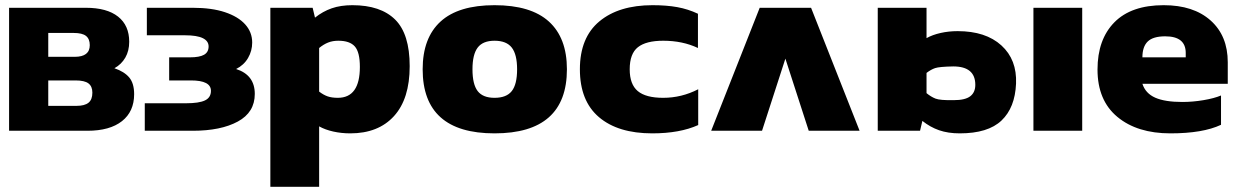

<svg xmlns="http://www.w3.org/2000/svg" viewBox="-20 -504 4777 740"><path d="M15 -474H311Q392 -474 435 -440Q478 -406 478 -343Q478 -308 463 -282Q448 -256 421 -241Q459 -228 478 -205.5Q497 -183 497 -141Q497 -74 450 -37Q403 0 317 0H15ZM268 -285Q326 -285 326 -330Q326 -354 311.5 -365.5Q297 -377 264 -377H166V-285ZM275 -96Q306 -96 321 -108Q336 -120 336 -147Q336 -171 321 -182.5Q306 -194 271 -194H166V-96Z M538 0V-106H697Q747 -106 770 -117Q793 -128 793 -154Q793 -194 716 -194H632V-283H712Q749 -283 766.5 -293Q784 -303 784 -325Q784 -346 761.5 -357Q739 -368 693 -368H546V-474H723Q796 -474 847 -457Q898 -440 925 -410Q952 -380 952 -340Q952 -308 936 -280.5Q920 -253 890 -238Q962 -215 962 -142Q962 -71 896.5 -35.5Q831 0 723 0Z M1022 -474H1185L1194 -436Q1224 -460 1258.5 -472Q1293 -484 1338 -484Q1447 -484 1503 -428.5Q1559 -373 1559 -249Q1559 -123 1498.5 -56.5Q1438 10 1330 10Q1296 10 1264.5 3Q1233 -4 1210 -17V216H1022ZM1367 -246Q1367 -303 1347.5 -325Q1328 -347 1284 -347Q1262 -347 1244.5 -340Q1227 -333 1210 -319V-151Q1227 -138 1243 -132.5Q1259 -127 1282 -127Q1367 -127 1367 -246Z M1609 -237Q1609 -358 1678 -421Q1747 -484 1886 -484Q2026 -484 2095.5 -421Q2165 -358 2165 -237Q2165 10 1886 10Q1609 10 1609 -237ZM1973 -237Q1973 -294 1952.5 -320.5Q1932 -347 1886 -347Q1841 -347 1821 -320.5Q1801 -294 1801 -237Q1801 -179 1821 -153Q1841 -127 1886 -127Q1932 -127 1952.5 -153Q1973 -179 1973 -237Z M2495 -484Q2549 -484 2590.5 -476.5Q2632 -469 2670 -451V-319Q2611 -347 2536 -347Q2470 -347 2438.5 -322Q2407 -297 2407 -237Q2407 -179 2438 -153Q2469 -127 2536 -127Q2607 -127 2671 -160V-22Q2600 10 2494 10Q2362 10 2288.5 -52.5Q2215 -115 2215 -237Q2215 -359 2290 -421.5Q2365 -484 2495 -484Z M2908 -474H3106L3293 0H3097L3007 -278L2917 0H2721Z M3363 -474H3551V-357Q3574 -370 3605.5 -377Q3637 -384 3671 -384Q3779 -384 3839.5 -329Q3900 -274 3896 -181.5Q3892 -89 3840 -39.5Q3788 10 3679 10Q3634 10 3599.5 -2Q3565 -14 3535 -38L3526 0H3363ZM3739 -177Q3739 -248 3654 -248Q3600 -247 3584 -241.5Q3568 -236 3551 -223V-145Q3568 -131 3585.5 -124Q3603 -117 3656 -118Q3700 -118 3719.5 -133Q3739 -148 3739 -177ZM3963 -474H4151V0H3963Z M4210 -236Q4210 -352 4275 -418Q4340 -484 4465 -484Q4580 -484 4646 -425Q4712 -366 4712 -264V-181H4383Q4395 -144 4432.5 -127.5Q4470 -111 4537 -111Q4577 -111 4618.5 -118Q4660 -125 4686 -136V-23Q4616 10 4491 10Q4363 10 4286.5 -53.5Q4210 -117 4210 -236ZM4550 -283V-300Q4550 -364 4471 -364Q4424 -364 4403.5 -344Q4383 -324 4383 -283Z"/></svg>

Font: Kanit Bold
Style: Regular
Weight: 700
Designer: Katatrad Team
Foundry: CadsonDemak
Version: Version 1.000